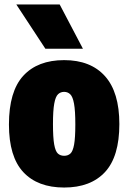

<svg xmlns="http://www.w3.org/2000/svg" viewBox="-20 -828 574 859"><path d="M267 11Q148.5 11 84.2 -58Q20 -127 20 -271Q20 -419 84.2 -489Q148.5 -559 267 -559Q385.5 -559 449.8 -487.2Q514 -415.5 514 -273Q514 -127.5 449.8 -58.2Q385.5 11 267 11ZM267 -131Q284 -131 295 -141Q306 -151 311.5 -181Q317 -211 317 -271Q317 -333 311.2 -364.2Q305.5 -395.5 294.2 -406.2Q283 -417 267 -417Q251 -417 239.8 -406.5Q228.5 -396 222.8 -365Q217 -334 217 -273Q217 -212 222.5 -181.5Q228 -151 239 -141Q250 -131 267 -131ZM183 -610 53 -808H247L351 -610Z"/></svg>

Font: Encode Sans Condensed Condensed Black
Style: Regular
Weight: 900
Width: 3
Designer: Multiple Designers
Foundry: Impallari Type
Version: Version 3.000; ttfautohint (v1.8.3) -l 8 -r 50 -G 200 -x 14 